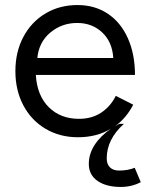

<svg xmlns="http://www.w3.org/2000/svg" viewBox="-20 -532 586 761"><path d="M41 -250Q41 -326 72.5 -385.5Q104 -445 160 -478.5Q216 -512 287 -512Q356 -512 407.5 -477.5Q459 -443 487 -380Q515 -317 515 -235H122Q127 -153 173.5 -107Q220 -61 293 -61Q344 -61 381 -85.5Q418 -110 439 -152L508 -117Q480 -63 434 -30Q446 -38 453 -41H471Q403 20 403 96Q403 119 416 131.5Q429 144 452 144Q487 144 514 133L538 190Q502 209 459 209Q401 209 366.5 185Q332 161 332 118Q332 78 355 42.5Q378 7 420 -22Q364 12 289 12Q217 12 160.5 -21.5Q104 -55 72.5 -114.5Q41 -174 41 -250ZM429 -302Q425 -366 385 -403.5Q345 -441 286 -441Q225 -441 179.5 -403Q134 -365 128 -302Z"/></svg>

Font: Oak Sans
Style: Regular
Weight: 400
Designer: Erik Kennedy, Walven
Foundry: Erik Kennedy, Walven
Version: Version 1.000